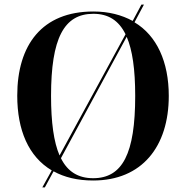

<svg xmlns="http://www.w3.org/2000/svg" viewBox="-20 -775 810 835"><path d="M205 -34 164 40H175L213 -30C260 -4 317 10 385 10C597 10 714 -137 714 -358C714 -506 662 -620 565 -678L606 -755H595L557 -684C509 -710 453 -725 386 -725C163 -725 55 -580 55 -359C55 -209 104 -94 205 -34ZM526 -626 239 -99C214 -157 202 -242 202 -358C202 -608 258 -715 386 -715C450 -715 496 -687 526 -626ZM385 0C321 0 274 -28 245 -87L531 -615C556 -557 568 -473 568 -358C568 -107 513 0 385 0Z"/></svg>

Font: Noto Serif Display SemiBold
Style: Regular
Weight: 600
Designer: Monotype Design Team
Foundry: Monotype Imaging Inc.
Version: Version 2.009